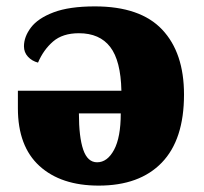

<svg xmlns="http://www.w3.org/2000/svg" viewBox="-20 -571 638 601"><path d="M289 10Q171 10 103.5 -51.5Q36 -113 36 -232V-287H360Q358 -381 325 -424Q292 -467 227 -467Q176 -467 146 -441Q116 -415 99 -375Q80 -380 67.5 -393.5Q55 -407 55 -426Q55 -456 77 -485Q99 -514 148 -532.5Q197 -551 277 -551Q419 -551 487.5 -478.5Q556 -406 556 -275Q556 -134 486.5 -62Q417 10 289 10ZM284 -63Q316 -63 337 -102Q358 -141 358 -216H227Q227 -142 240.5 -102.5Q254 -63 284 -63Z"/></svg>

Font: Noto Serif Black
Style: Regular
Weight: 900
Designer: Monotype Design Team
Foundry: Monotype Imaging Inc.
Version: Version 2.014; ttfautohint (v1.8.4.7-5d5b)